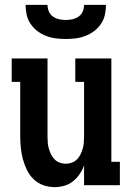

<svg xmlns="http://www.w3.org/2000/svg" viewBox="-20 -760 540 788"><path d="M204 8Q180 8 157.5 0Q135 -8 118 -24.5Q101 -41 90.5 -62.5Q80 -84 74 -106.5Q68 -129 65.5 -152.5Q63 -176 63 -200V-424H28V-520H175V-200Q175 -187 176 -174.5Q177 -162 180.5 -150Q184 -138 189.5 -126.5Q195 -115 204 -106Q213 -97 225 -92.5Q237 -88 250 -88Q263 -88 275 -92.5Q287 -97 296 -106Q305 -115 310.5 -126.5Q316 -138 319.5 -150Q323 -162 324 -174.5Q325 -187 325 -200V-424H289V-520H437V-96H472V0H325V-81Q318 -62 306.5 -45Q295 -28 279 -15.5Q263 -3 243.5 2.5Q224 8 204 8ZM250 -600Q230 -600 209.5 -602.5Q189 -605 169.5 -612.5Q150 -620 133.5 -632.5Q117 -645 105.5 -662Q94 -679 89.5 -699.5Q85 -720 85 -740H175Q175 -726 180.5 -713Q186 -700 197.5 -692Q209 -684 222.5 -681Q236 -678 250 -678Q264 -678 277.5 -681Q291 -684 302.5 -692Q314 -700 319.5 -713Q325 -726 325 -740H415Q415 -720 410.5 -699.5Q406 -679 394.5 -662Q383 -645 366.5 -632.5Q350 -620 330.5 -612.5Q311 -605 290.5 -602.5Q270 -600 250 -600Z"/></svg>

Font: Iosevka Gothic
Style: Bold
Weight: 700
Monospace: yes
Designer: Belleve Invis
Foundry: Belleve Invis
Version: Version 15.5.1; ttfautohint (v1.8.4)